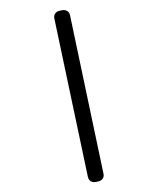

<svg xmlns="http://www.w3.org/2000/svg" viewBox="-116 -823 777 944"><g transform="rotate(15 272.0 -350.5)"><path d="M417 21 57 -687Q50 -700 54 -712Q58 -724 71 -731L83 -737Q90 -741 99 -741Q118 -741 127 -723L487 -14Q494 -1 490 11Q486 23 473 30L461 36Q451 40 446 40Q427 40 417 21Z"/></g></svg>

Font: Higure Gothic Black
Style: Regular
Weight: 900
Designer: Yoshimichi Ohira
Foundry: Positype
Version: Version 1.000